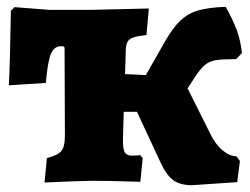

<svg xmlns="http://www.w3.org/2000/svg" viewBox="-20 -532 737 565"><path d="M676 -72 686 -58 678 4 545 13Q510 13 489.5 -2Q469 -17 451 -57L383 -203H344L342 -127Q341 -96 346.5 -85Q352 -74 368 -74Q388 -74 392 -76L400 -67L393 3Q303 0 252 0Q228 0 111 5L118 -67Q150 -75 160.5 -87.5Q171 -100 171 -133L170 -390Q170 -394 168 -395Q166 -396 159 -396Q139 -396 129.5 -372.5Q120 -349 115 -288L6 -281Q10 -359 12 -500L23 -511L125 -503H249L418 -507L411 -429Q384 -426 371.5 -421.5Q359 -417 354.5 -407.5Q350 -398 350 -378L348 -314L409 -311L465 -409Q489 -451 511.5 -472Q534 -493 564 -501.5Q594 -510 644 -512Q665 -475 676.5 -444Q688 -413 692 -376L675 -358Q635 -358 615.5 -355Q596 -352 582 -340Q568 -328 551 -301L532 -272L598 -140Q613 -108 634.5 -90Q656 -72 676 -72Z"/></svg>

Font: Alegreya SC Black
Style: Regular
Weight: 900
Designer: Juan Pablo del Peral
Foundry: Huerta Tipografica
Version: Version 2.007; ttfautohint (v1.6)